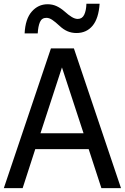

<svg xmlns="http://www.w3.org/2000/svg" viewBox="-25 -979 650 999"><path d="M-5.1 0 240 -727.2H359.5L604.6 0H502.6L436.4 -203.1H158.5L92.8 0ZM409.7 -285.6 297.4 -628.2 185.6 -285.6ZM493.3 -959.5Q488.2 -883.1 456.7 -845.1Q425.1 -807.2 372.8 -807.2Q347.7 -807.2 326.2 -816.4Q304.6 -825.6 284.1 -845.1Q262.6 -865.1 246.9 -875.6Q231.3 -886.2 216.4 -886.2Q192.3 -886.2 182.8 -864.1Q173.3 -842.1 171.3 -805.1H103.1Q106.7 -880.5 140.3 -918.7Q173.8 -956.9 222.6 -956.9Q247.7 -956.9 268.7 -947.4Q289.7 -937.9 310.8 -919.5Q331.8 -900.5 348.5 -890.5Q365.1 -880.5 379.5 -880.5Q402.6 -880.5 413.1 -902.3Q423.6 -924.1 424.6 -959.5Z"/></svg>

Font: Myanmar Handwriting
Style: Regular
Weight: 400
Designer: Khon Soe Zaw Thu
Foundry: PaOh Unicode khonsoezawthu@gmail.com and @hotmail.com
Version: Version 1.30 November 9, 2016